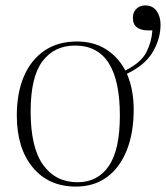

<svg xmlns="http://www.w3.org/2000/svg" viewBox="-20 -674 612 708"><path d="M260 14Q159 14 100.5 -57Q42 -128 42 -248Q42 -331 68 -392Q94 -453 143.5 -487Q193 -521 264 -521Q325 -521 370.5 -492.5Q416 -464 442 -414Q500 -443 519.5 -481Q539 -519 542 -562H525Q500 -562 485 -573Q470 -584 470 -609Q470 -629 483 -641.5Q496 -654 515 -654Q543 -654 557.5 -633.5Q572 -613 572 -583Q572 -531 543.5 -482.5Q515 -434 448 -402Q473 -344 473 -270Q473 -184 447.5 -120Q422 -56 374.5 -21Q327 14 260 14ZM266 -2Q340 -2 381 -61.5Q422 -121 422 -248Q422 -506 257 -506Q180 -506 136.5 -448Q93 -390 93 -263Q93 -130 139 -66Q185 -2 266 -2Z"/></svg>

Font: Literata 72pt ExtraLight
Style: Regular
Weight: 200
Designer: Latin by Veronika Burian and Jose Scaglione. Greek by Irene Vlachou. Cyrillic by Vera Evstafieva.
Foundry: TypeTogether
Version: Version 3.002